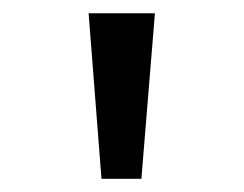

<svg xmlns="http://www.w3.org/2000/svg" viewBox="-20 -648 370 291"><path d="M214.8 -627.9H114.3L133.8 -377H194.3Z"/></svg>

Font: Namkio Khamti Book
Style: Regular
Weight: 500
Designer: Debbi Hosken
Foundry: SIL International
Version: Version 3.917